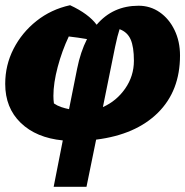

<svg xmlns="http://www.w3.org/2000/svg" viewBox="-23 -529 711 737"><path d="M183 188 218 10Q116 0 56.5 -57.5Q-3 -115 -3 -207Q-3 -279 29 -341.5Q61 -404 117 -448.5Q173 -493 246 -509Q317 -476 348 -434Q410 -507 509 -507Q554 -507 590 -482Q626 -457 647 -413.5Q668 -370 668 -316Q668 -180 583 -96Q498 -12 346 7L309 188ZM419 -350 372 -118Q424 -141 457.5 -189Q491 -237 491 -296Q491 -349 478.5 -377.5Q466 -406 436 -417Q428 -393 419 -350ZM184 -132Q197 -123 212 -118Q227 -113 242 -110L273 -265Q286 -330 311 -379Q276 -385 241 -389Q215 -334 198.5 -272Q182 -210 182 -161Q182 -153 182.5 -146Q183 -139 184 -132Z"/></svg>

Font: Piazzolla Black
Style: Italic
Weight: 900
Italic angle: -11.3°
Designer: Juan Pablo del Peral
Foundry: Huerta Tipografica
Version: Version 1.330